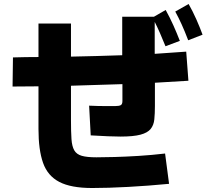

<svg xmlns="http://www.w3.org/2000/svg" viewBox="-20 -874 1040 963"><path d="M924 -672Q906 -719 890.5 -753Q875 -787 859 -816L926 -854Q947 -817 964.5 -777.5Q982 -738 996 -700ZM43 -440 45 -586Q77 -587 109 -587.5Q141 -588 173 -588V-756H336V-590Q400 -591 464.5 -593Q529 -595 593 -597V-790H752L811 -824Q832 -786 849.5 -747Q867 -708 882 -669L810 -642Q781 -715 756 -764V-604Q796 -607 835 -609.5Q874 -612 914 -615L925 -469Q842 -464 757 -459V-343Q757 -304 754 -275Q751 -246 735.5 -227Q720 -208 684.5 -198.5Q649 -189 584 -189Q559 -189 522.5 -190.5Q486 -192 435 -195L427 -344Q472 -342 506 -342Q540 -342 558 -342Q577 -342 585.5 -346.5Q594 -351 594 -367V-452Q529 -450 464.5 -448Q400 -446 336 -444V-272Q336 -213 338.5 -176.5Q341 -140 352.5 -120Q364 -100 390 -92.5Q416 -85 464 -85Q500 -85 554.5 -86.5Q609 -88 674.5 -92Q740 -96 808 -104L828 48Q724 58 623 63.5Q522 69 442 69Q336 69 277.5 38.5Q219 8 196 -57Q173 -122 173 -227V-441Q109 -440 43 -440Z"/></svg>

Font: Murecho ExtraBold
Style: Regular
Weight: 800
Designer: Neil Summerour
Foundry: Positype
Version: Version 1.010; ttfautohint (v1.8.3)